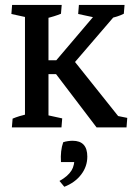

<svg xmlns="http://www.w3.org/2000/svg" viewBox="-20 -503 526 758"><path d="M361.3 0 191.9 -222.7V-252.9L363.3 -454.6L355 -433.6L288.6 -447.8L291.5 -483.4H471.7L468.8 -448.7Q457.5 -442.9 442.4 -438Q427.2 -433.1 410.6 -430.2L442.4 -451.7L257.3 -236.3L263.7 -273.9L454.1 -35.2L417 -50.8L482.4 -37.6L479.5 0ZM78.6 -7.3V-475.6H171.4V-7.3ZM126.5 -210.4V-265.1H254.4V-210.4ZM26.9 0 29.8 -34.7Q54.2 -44.9 91.3 -53.7L78.6 -13.2V-84H171.4V-13.2L160.6 -49.8L225.6 -35.6L222.7 0ZM223.6 -483.4 220.7 -448.7Q196.3 -438.5 159.2 -429.7L171.4 -470.2V-399.4H78.6V-470.2L89.8 -433.6L24.9 -447.8L27.8 -483.4ZM233.9 234.4 214.8 211.4Q248.5 192.9 262.7 169.4Q274.4 150.4 274.4 116.7L296.4 136.7H220.7Q217.8 91.8 229.5 58.6Q237.3 55.7 247.8 54.2Q258.3 52.7 266.6 52.7Q324.7 52.7 324.7 115.2Q324.7 154.3 300.5 186Q276.4 217.8 233.9 234.4Z"/></svg>

Font: Markazi Text Medium
Style: Regular
Weight: 500
Designer: Borna Izadpanah (Arabic designer), Fiona Ross (Arabic design director) and Florian Runge (Latin designer)
Foundry: Borna Izadpanah and Florian Runge
Version: Version 1.001